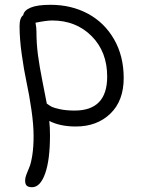

<svg xmlns="http://www.w3.org/2000/svg" viewBox="-20 -514 590 795"><path d="M112.8 261.2Q97.7 261.2 90.8 254.9Q84 248.5 84 232.9Q84 222.7 89.4 208.3Q94.7 193.8 101.6 178.2Q108.4 162.6 113.8 128.4Q119.1 94.2 119.1 49.8Q119.1 2.4 110.1 -59.6Q101.1 -121.6 90.1 -172.6Q79.1 -223.6 70.1 -288.3Q61 -353 61 -405.8Q61 -440.4 76.2 -451.2Q79.1 -470.7 106.7 -482.4Q134.3 -494.1 189 -494.1Q275.4 -494.1 344 -457.3Q412.6 -420.4 452.4 -351.1Q492.2 -281.7 492.2 -190.9Q492.2 -96.7 437 -43.5Q381.8 9.8 293.9 9.8Q229 9.8 184.1 -13.2Q187 15.1 187 45.9Q187 148.9 166.7 205.1Q146.5 261.2 112.8 261.2ZM130.9 -383.8Q130.9 -334 137.2 -285.9Q143.6 -237.8 156.7 -172.4Q169.9 -106.9 173.8 -85Q186 -76.2 194.3 -71.8Q202.6 -67.4 228.3 -61.8Q253.9 -56.2 289.1 -56.2Q423.8 -56.2 423.8 -196.8Q423.8 -299.8 359.4 -364.5Q294.9 -429.2 195.8 -429.2Q172.4 -429.2 127 -419.9Q130.9 -400.4 130.9 -383.8Z"/></svg>

Font: Shantell Sans Normal
Style: Regular
Weight: 300
Designer: Stephen Nixon, Anya Danilova, Shantell Martin
Foundry: Arrow Type
Version: Version 1.006;[559af2be0]